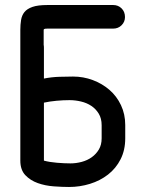

<svg xmlns="http://www.w3.org/2000/svg" viewBox="-20 -745 569 765"><path d="M479 -194Q479 -147 460.5 -110.5Q442 -74 410.5 -49.5Q379 -25 338.5 -12.5Q298 0 255 0Q228 0 194 -2.5Q160 -5 130.5 -15.5Q101 -26 81 -47Q61 -68 61 -105V-163V-626Q61 -647 64 -665.5Q67 -684 77.5 -697Q88 -710 109.5 -717.5Q131 -725 169 -725H431Q451 -725 464.5 -711.5Q478 -698 478 -677Q478 -658 464.5 -644.5Q451 -631 431 -631H169Q159 -631 156.5 -629.5Q154 -628 154 -626V-566Q155 -563 155 -555V-432Q185 -438 216.5 -439Q248 -440 271 -440Q312 -440 349.5 -426Q387 -412 416 -387Q445 -362 462 -326Q479 -290 479 -247ZM385 -246Q385 -273 373.5 -292Q362 -311 344 -323Q326 -335 303 -340.5Q280 -346 257 -346Q232 -346 205 -343.5Q178 -341 155 -336V-105Q177 -99 207 -96.5Q237 -94 261 -94Q283 -94 305.5 -100Q328 -106 345.5 -118.5Q363 -131 374 -149.5Q385 -168 385 -194Z"/></svg>

Font: VDS
Style: Regular
Weight: 400
Designer: artmaker
Foundry: artmaker
Version: Version 1.000 2009 initial release